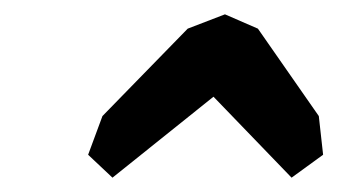

<svg xmlns="http://www.w3.org/2000/svg" viewBox="-20 -772 471 268"><path d="M431 -556 387 -524 278 -637 137 -524 103 -556 123 -610 242 -732 294 -752 340 -732 425 -610Z"/></svg>

Font: Chau Philomene One
Style: Italic
Weight: 400
Designer: Vicente Lamonaca
Foundry: TipoType
Version: Version 1.002